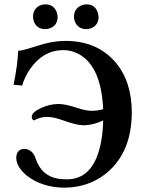

<svg xmlns="http://www.w3.org/2000/svg" viewBox="-20 -845 665 877"><path d="M451.2 -294.9Q405.8 -272.9 359.9 -272.9Q329.1 -272.9 267.6 -295.4Q224.6 -311 195.8 -311Q172.9 -311 153.3 -303.2L133.8 -294.9Q126.5 -297.9 125 -312Q125 -332 168.5 -352.1Q207.5 -369.6 247.1 -370.1Q279.8 -370.1 337.4 -350.6Q372.6 -338.9 399.9 -338.9Q425.3 -338.9 451.2 -346.2Q442.4 -542 339.8 -598.1Q307.1 -615.7 271 -616.2Q177.7 -616.2 117.7 -530.3Q93.3 -495.1 81.1 -454.1L42 -458Q60.5 -548.3 63 -612.8Q84 -613.8 151.4 -636Q218.8 -658.2 278.8 -658.2Q424.3 -658.2 508.3 -559.6Q581.5 -472.7 582 -333Q582 -151.9 469.2 -56.6Q387.7 11.2 274.9 12.2Q172.9 11.7 102.1 -43Q56.2 -81.5 54.2 -122.1Q54.2 -154.8 78.1 -163.1Q83.5 -164.6 87.9 -165Q124.5 -165 140.1 -128.4Q142.1 -124 143.1 -120.1Q169.4 -41.5 245.1 -28.8Q263.7 -25.9 286.1 -25.9Q401.9 -25.9 437.5 -177.2Q450.2 -230.5 451.2 -294.9ZM130.9 -768.1Q130.9 -805.7 163.6 -820.3Q175.3 -825.2 187 -825.2Q224.1 -825.2 238.3 -791.5Q242.7 -779.8 243.2 -768.1Q243.2 -730 209.5 -716.3Q198.2 -712.4 187 -711.9Q148.9 -711.9 135.3 -745.6Q130.9 -756.8 130.9 -768.1ZM317.9 -768.1Q317.9 -805.7 351.6 -820.3Q363.3 -825.2 375 -825.2Q411.6 -825.2 425.3 -791.5Q429.7 -779.8 430.2 -768.1Q430.2 -730 397 -716.3Q386.2 -712.4 375 -711.9Q337.4 -711.9 322.8 -744.6Q317.9 -756.3 317.9 -768.1Z"/></svg>

Font: Linux Libertine O
Style: Bold
Weight: 700
Designer: Philipp H. Poll
Foundry: Philipp H. Poll
Version: Version 5.0.0